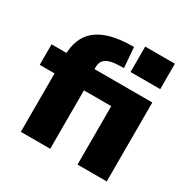

<svg xmlns="http://www.w3.org/2000/svg" viewBox="-167 -899 1037 1053"><g transform="rotate(30 352.0 -373.0)"><path d="M100 0V-370H6V-500H147L100 -461V-481Q100 -592 164 -648.5Q228 -705 357 -712L405 -714L415 -586L371 -584Q338 -582 317.5 -573.5Q297 -565 287.5 -550Q278 -535 278 -512V-484L264 -500H644V0H459V-370H286V0ZM457 -585V-746H645V-585Z"/></g></svg>

Font: Nunito Sans 9pt Black
Style: Regular
Weight: 900
Version: Version 3.101;gftools[0.9.27]